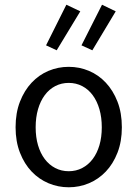

<svg xmlns="http://www.w3.org/2000/svg" viewBox="-20 -781 582 813"><path d="M271 12Q226 12 185.5 -5Q145 -22 114 -54.5Q83 -87 64.5 -134.5Q46 -182 46 -242Q46 -303 64.5 -350.5Q83 -398 114 -431Q145 -464 185.5 -481Q226 -498 271 -498Q316 -498 356.5 -481Q397 -464 428 -431Q459 -398 477.5 -350.5Q496 -303 496 -242Q496 -182 477.5 -134.5Q459 -87 428 -54.5Q397 -22 356.5 -5Q316 12 271 12ZM271 -56Q302 -56 328 -69.5Q354 -83 372.5 -107.5Q391 -132 401 -166Q411 -200 411 -242Q411 -284 401 -318.5Q391 -353 372.5 -378Q354 -403 328 -416.5Q302 -430 271 -430Q240 -430 214 -416.5Q188 -403 169.5 -378Q151 -353 141 -318.5Q131 -284 131 -242Q131 -200 141 -166Q151 -132 169.5 -107.5Q188 -83 214 -69.5Q240 -56 271 -56ZM220 -568 175 -589 261 -761 320 -733ZM371 -568 325 -589 412 -761 470 -733Z"/></svg>

Font: Giro Regular
Style: Regular
Weight: 400
Designer: Paul D. Hunt
Foundry: Adobe Systems Incorporated
Version: Version 1.000;PS 1.0;hotconv 1.0.88;makeotf.lib2.5.647800